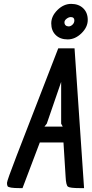

<svg xmlns="http://www.w3.org/2000/svg" viewBox="-20 -969 475 989"><path d="M393 0Q340 0 330 -7.5Q320 -15 318 -58L307 -235H185L96 0H81Q25 0 19 -10Q16 -16 16 -27Q16 -38 65 -165L280 -720H364L413 0ZM303 -317 295 -332V-547L221 -332L209 -317ZM346.5 -949Q385 -949 408.5 -926.5Q432 -904 432 -866.5Q432 -829 399.5 -797.5Q367 -766 328.5 -766Q290 -766 267 -788.5Q244 -811 244 -848.5Q244 -886 276 -917.5Q308 -949 346.5 -949ZM363 -864Q363 -881 345 -881Q334 -881 323 -872.5Q312 -864 312 -854Q312 -844 318 -838.5Q324 -833 334 -833Q344 -833 353.5 -842Q363 -851 363 -864Z"/></svg>

Font: Economica
Style: Bold Italic
Weight: 700
Designer: Vicente Lamonaca
Foundry: Vicente Lamonaca
Version: Version 1.100